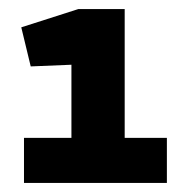

<svg xmlns="http://www.w3.org/2000/svg" viewBox="-20 -825 422 425"><path d="M138.1 -421V-681.7L48 -678L27.1 -764.5L153.6 -805H256V-421ZM33.1 -519.8H349.4V-420H33.1Z"/></svg>

Font: REM Medium
Style: Regular
Weight: 500
Designer: Octavio Pardo
Foundry: Ashler Design
Version: Version 1.005;gftools[0.9.28]